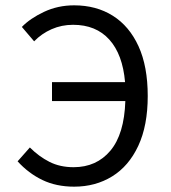

<svg xmlns="http://www.w3.org/2000/svg" viewBox="-20 -688 640 720"><path d="M258 12Q191 12 139 -13Q87 -38 46 -83L92 -135Q126 -101 165.5 -81Q205 -61 256 -61Q342 -61 394 -123Q446 -185 450 -309H175V-380H449Q440 -484 390 -539.5Q340 -595 254 -595Q211 -595 173.5 -578.5Q136 -562 108 -533L62 -587Q93 -619 145 -643.5Q197 -668 258 -668Q341 -668 403 -629Q465 -590 499.5 -514.5Q534 -439 534 -328Q534 -217 498.5 -141Q463 -65 400.5 -26.5Q338 12 258 12Z"/></svg>

Font: SauceCodePro NFM
Style: Regular
Weight: 400
Monospace: yes
Designer: Paul D. Hunt, Teo Tuominen
Foundry: Adobe
Version: Version 2.042;hotconv 1.1.0;makeotfexe 2.6.0;Nerd Fonts 3.3.